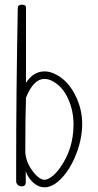

<svg xmlns="http://www.w3.org/2000/svg" viewBox="-20 -793 418 820"><path d="M177 -26H175Q174 -25 172 -25Q146 -25 117 -65.5Q88 -106 88 -149Q88 -300 91 -376Q123 -456 170 -456Q188 -456 207 -445Q248 -422 271 -371Q294 -320 294 -262Q294 -156 236 -76Q207 -35 177 -26ZM170 -488Q122 -488 91 -439V-761Q91 -773 74 -773Q56 -773 56 -760Q49 -400 49 -91V-19Q49 -10 56 -3.5Q63 3 72 3Q90 3 90 -15V-62Q99 -34 121.5 -13.5Q144 7 171 7Q193 7 218 -10Q267 -46 299 -119.5Q331 -193 331 -264Q331 -333 297 -395Q263 -457 208 -480Q190 -488 170 -488Z"/></svg>

Font: Neythal
Style: Regular
Weight: 400
Designer: Tharique Azeez
Foundry: Tharique Azeez
Version: Version 0.44